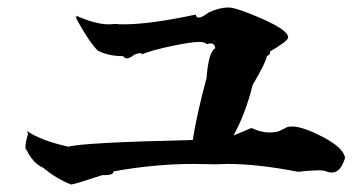

<svg xmlns="http://www.w3.org/2000/svg" viewBox="-20 -607 946 513"><path d="M170 -114Q133 -128 95 -159Q69 -170 51 -206Q48 -208 48 -215Q48 -226 55 -249L52 -257Q90 -231 163 -215Q198 -226 495 -233Q506 -303 532 -399Q537 -468 555 -478Q554 -491 542 -491Q538 -491 532 -489Q528 -495 511 -495Q492 -495 441 -484.5Q390 -474 359 -462Q358 -465 354 -465Q349 -465 339 -461Q327 -451 319 -451Q313 -451 309 -457Q269 -457 241 -472Q218 -495 184 -557V-565Q235 -542 271 -542Q279 -542 286 -543Q297 -542 311 -542Q380 -542 503 -568Q504 -560 511 -560Q520 -560 538 -574Q567 -587 590 -587Q612 -587 681 -556.5Q750 -526 750 -507Q750 -498 701 -469L702 -466Q702 -462 693 -457Q691 -441 655 -380Q637 -306 604 -245L652 -265Q677 -253 701 -253Q713 -253 724 -256Q744 -265 744 -266Q751 -269 761 -269Q789 -269 843.5 -240.5Q898 -212 902 -185Q890 -146 867 -146Q859 -146 848 -150Q844 -152 831 -152Q813 -152 776 -148Q669 -169 587 -169L555 -168L499 -169Q393 -169 283 -149V-148Q283 -139 258 -139H253Q177 -114 170 -114Z"/></svg>

Font: Xiangcui Kesong Xiangcui Kesong
Style: Regular
Weight: 400
Version: Version 1.501;March 28, 2024;FontCreator 14.0.0.2814 64-bit